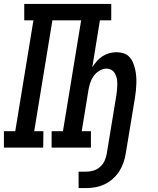

<svg xmlns="http://www.w3.org/2000/svg" viewBox="-37 -755 807 982"><path d="M365 207V123H404Q422 123 441 117.5Q460 112 475 98.5Q490 85 498 67Q506 49 509 31L558 -267Q560 -281 561.5 -295.5Q563 -310 563 -324.5Q563 -339 560.5 -352.5Q558 -366 551.5 -378Q545 -390 533.5 -397Q522 -404 508 -404Q489 -404 471 -393Q453 -382 441.5 -365.5Q430 -349 424 -330Q418 -311 415 -292L381 -84H428V0H227V-84H285L378 -651H231L138 -84H185L184 0H-17V-84H41L134 -651H87V-735H532V-651H474L435 -411Q446 -428 458.5 -442.5Q471 -457 487.5 -467.5Q504 -478 522.5 -483Q541 -488 559 -488Q578 -488 595 -482.5Q612 -477 624 -464.5Q636 -452 643 -435.5Q650 -419 654 -401.5Q658 -384 659.5 -365.5Q661 -347 660.5 -328.5Q660 -310 658 -291Q656 -272 653 -253L606 31Q602 55 594 78Q586 101 572.5 122Q559 143 539.5 160Q520 177 498 187.5Q476 198 451.5 202.5Q427 207 404 207Z"/></svg>

Font: Iosevka Etoile Medium
Style: Italic
Weight: 500
Italic angle: -9°
Designer: Belleve Invis
Foundry: Belleve Invis
Version: Version 22.1.2; ttfautohint (v1.8.4)